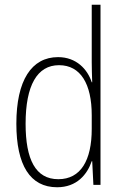

<svg xmlns="http://www.w3.org/2000/svg" viewBox="-20 -780 519 810"><path d="M221 10C304 10 348 -44 367 -100H369L374 0H404V-760H367V-517C367 -491 368 -463 369 -433H367C349 -488 302 -539 225 -539C113 -539 49 -441 49 -258C49 -83 107 10 221 10ZM226 -24C130 -24 88 -107 88 -258C88 -420 137 -505 229 -505C320 -505 367 -426 367 -294V-236C367 -104 321 -24 226 -24Z"/></svg>

Font: Noto Sans Devanagari Condensed ExtraLight
Style: Regular
Weight: 200
Width: 3
Designer: Jelle Bosma - Monotype Design Team
Foundry: Monotype Imaging Inc.
Version: Version 2.004